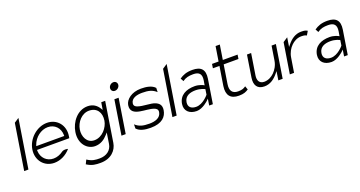

<svg xmlns="http://www.w3.org/2000/svg" viewBox="-45 -1353 4232 2259"><g transform="rotate(-20 2071.5 -223.5)"><path d="M48 -20H101L198 -631L139 -592Z M225 -226C204 -95 291 11 417 11C495 11 570 -28 622 -89C604 -94 568 -99 544 -81C509 -56 469 -40 425 -40C340 -40 278 -103 275 -189V-202H679L683 -227C704 -357 618 -462 492 -462C366 -462 246 -357 225 -226ZM282 -247 286 -260C316 -347 398 -411 484 -411C570 -411 631 -347 632 -260V-247Z M771 -246C748 -103 836 -10 934 -10C1003 -10 1054 -45 1094 -90L1116 -115L1095 21C1083 99 1019 144 935 144C884 144 840 142 781 102L756 153C819 194 867 197 927 197C1060 197 1133 116 1147 27L1226 -471H1177L1162 -380L1148 -403C1121 -446 1078 -482 1008 -482C881 -482 790 -366 771 -246ZM830 -255C844 -344 915 -427 1006 -427C1106 -427 1153 -352 1138 -255C1125 -173 1050 -78 950 -78C855 -78 817 -173 830 -255Z M1331 -593C1327 -565 1346 -542 1375 -542C1404 -542 1431 -565 1435 -593C1439 -621 1420 -644 1391 -644C1362 -644 1335 -621 1331 -593ZM1266 -20H1319L1387 -451H1334Z M1463 -331C1451 -253 1502 -226 1569 -214C1620 -204 1690 -204 1737 -186C1758 -179 1783 -164 1777 -129C1766 -61 1697 -40 1625 -40C1545 -40 1497 -52 1450 -95L1449 -43C1487 -1 1552 11 1623 11C1768 11 1823 -56 1835 -132C1845 -194 1816 -222 1775 -240C1720 -264 1622 -256 1558 -280C1538 -287 1516 -300 1521 -333C1531 -395 1602 -411 1666 -411C1746 -411 1794 -399 1841 -356L1843 -408C1805 -450 1739 -462 1668 -462C1552 -462 1474 -398 1463 -331Z M1904 -20H1957L2054 -631L1995 -592Z M2063 -127C2050 -44 2106 11 2199 11C2275 11 2350 -62 2350 -62L2370 -82L2357 0H2403L2451 -302C2468 -412 2422 -462 2313 -462C2239 -462 2193 -443 2150 -413L2171 -374C2211 -403 2250 -411 2305 -411C2378 -411 2410 -379 2398 -301L2388 -242L2375 -249C2375 -249 2329 -273 2274 -273C2167 -273 2080 -232 2063 -127ZM2120 -128C2132 -205 2202 -224 2266 -224C2331 -224 2374 -200 2381 -197L2371 -131C2370 -129 2296 -38 2210 -38C2153 -38 2110 -65 2120 -128Z M2548 -397H2630L2592 -158C2576 -47 2622 11 2727 11C2789 11 2815 -2 2848 -23L2832 -68C2807 -51 2789 -40 2735 -40C2661 -40 2634 -87 2646 -163L2683 -397H2868L2876 -449H2691L2720 -632H2667L2638 -449H2556Z M2937 -138C2923 -47 2958 11 3047 11C3121 11 3176 -32 3218 -83L3240 -110L3223 0H3277L3342 -412H3288L3260 -235C3251 -176 3221 -129 3188 -96C3158 -67 3115 -41 3063 -41C3001 -41 2981 -88 2990 -146L3032 -412H2980Z M3374 -20H3427L3456 -201C3465 -259 3493 -307 3527 -340C3557 -369 3600 -395 3652 -395C3689 -395 3705 -390 3719 -381L3748 -430C3728 -441 3719 -447 3668 -447C3595 -447 3540 -404 3498 -353L3476 -326L3494 -441L3435 -402Z M3752 -127C3739 -44 3795 11 3888 11C3964 11 4039 -62 4039 -62L4059 -82L4046 0H4092L4140 -302C4157 -412 4111 -462 4002 -462C3928 -462 3882 -443 3839 -413L3860 -374C3900 -403 3939 -411 3994 -411C4067 -411 4099 -379 4087 -301L4077 -242L4064 -249C4064 -249 4018 -273 3963 -273C3856 -273 3769 -232 3752 -127ZM3809 -128C3821 -205 3891 -224 3955 -224C4020 -224 4063 -200 4070 -197L4060 -131C4059 -129 3985 -38 3899 -38C3842 -38 3799 -65 3809 -128Z"/></g></svg>

Font: Charger Sport
Style: ExLitObl
Weight: 200
Designer: Jasper
Foundry: Cannot Into Space Fonts
Version: Version 1.1